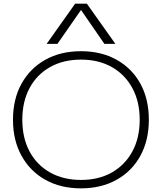

<svg xmlns="http://www.w3.org/2000/svg" viewBox="-20 -1020 885 1050"><path d="M423 10Q311 10 227.5 -37Q144 -84 97.5 -168.5Q51 -253 51 -365Q51 -478 97.5 -562Q144 -646 227.5 -693Q311 -740 423 -740Q534 -740 618 -693Q702 -646 748 -562Q794 -478 794 -365Q794 -253 748 -168.5Q702 -84 618 -37Q534 10 423 10ZM423 -36Q520 -36 592 -77Q664 -118 704 -192Q744 -266 744 -365Q744 -464 704 -538Q664 -612 592 -653Q520 -694 423 -694Q326 -694 253.5 -653Q181 -612 141.5 -538Q102 -464 102 -365Q102 -266 141.5 -192Q181 -118 253.5 -77Q326 -36 423 -36ZM235 -780 391 -1000H455L611 -780H551L424 -964H422L294 -780Z"/></svg>

Font: M PLUS 1 Light
Style: Regular
Weight: 300
Designer: Coji Morishita
Foundry: UNDERFOREST DESIGN
Version: Version 1.001